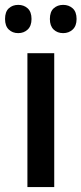

<svg xmlns="http://www.w3.org/2000/svg" viewBox="-39 -756 329 776"><path d="M180.2 0H71.8V-541H180.2ZM-18.6 -679.2Q-18.6 -708.5 -3.4 -722.4Q11.7 -736.3 34.7 -736.3Q57.6 -736.3 73 -722.2Q88.4 -708 88.4 -679.2Q88.4 -651.4 73 -636.7Q57.6 -622.1 34.7 -622.1Q11.7 -622.1 -3.4 -636.5Q-18.6 -650.9 -18.6 -679.2ZM162.6 -679.2Q162.6 -708.5 178 -722.4Q193.4 -736.3 216.3 -736.3Q239.3 -736.3 254.9 -722.2Q270.5 -708 270.5 -679.2Q270.5 -651.4 254.9 -636.7Q239.3 -622.1 216.3 -622.1Q192.9 -622.1 177.7 -636.7Q162.6 -651.4 162.6 -679.2Z"/></svg>

Font: Open Sans SemiCondensed SemiBold
Style: Regular
Weight: 600
Width: 4
Designer: Monotype Design Team
Foundry: Monotype Imaging Inc.
Version: Version 3.000